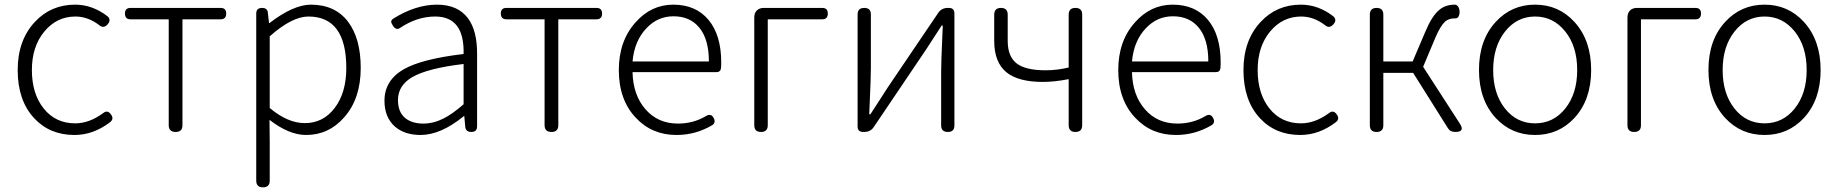

<svg xmlns="http://www.w3.org/2000/svg" viewBox="-20 -567 7899 825"><path d="M300 13Q193 13 126 -60Q56 -136 56 -266Q56 -394 130 -473Q199 -547 303 -547Q377 -547 442 -497Q459 -482 443 -463Q425 -442 405 -460Q357 -496 304 -496Q224 -496 170.5 -431.5Q117 -367 117 -266Q117 -164 168 -100.5Q219 -37 303 -37Q363 -37 422 -80Q442 -97 457 -75Q471 -56 453 -42Q381 13 300 13Z M735 0Q705 0 705 -29V-484H541Q517 -484 517 -509Q517 -533 541 -533H734H928Q952 -533 952 -509Q952 -484 928 -484H764V-29Q764 0 735 0Z M1110 238Q1081 238 1081 209V-147V-509Q1081 -533 1106 -533Q1130 -533 1131 -511L1136 -468H1138Q1241 -547 1316 -547Q1420 -547 1476 -473Q1530 -401 1530 -275Q1530 -143 1459 -63Q1393 13 1295 13Q1222 13 1138 -52L1139 46V209Q1139 238 1110 238ZM1290 -38Q1369 -38 1418.5 -103.5Q1468 -169 1468 -275Q1468 -496 1305 -496Q1235 -496 1139 -411V-257V-103Q1216 -38 1290 -38Z M1787 13Q1719 13 1677 -23Q1632 -63 1632 -134Q1632 -221 1714 -269Q1793 -314 1972 -335Q1976 -496 1850 -496Q1772 -496 1699 -447Q1682 -435 1668 -457Q1661 -468 1661 -474Q1661 -481 1670 -487Q1766 -547 1858 -547Q1948 -547 1992 -487Q2030 -434 2030 -338V-169V-24Q2030 0 2005 0Q1981 0 1979 -23L1975 -68H1973Q1874 13 1787 13ZM1799 -36Q1842 -36 1884 -57Q1923 -76 1972 -119V-205V-292Q1819 -274 1752 -236Q1690 -200 1690 -137Q1690 -85 1722 -59Q1751 -36 1799 -36Z M2350 0Q2320 0 2320 -29V-484H2156Q2132 -484 2132 -509Q2132 -533 2156 -533H2349H2543Q2567 -533 2567 -509Q2567 -484 2543 -484H2379V-29Q2379 0 2350 0Z M2887 13Q2781 13 2712 -61Q2639 -138 2639 -266Q2639 -391 2711 -471Q2778 -547 2873 -547Q2970 -547 3024.5 -481.5Q3079 -416 3079 -299Q3079 -282 3078 -274Q3076 -257 3058 -257H2887H2698Q2700 -159 2753.5 -97.5Q2807 -36 2893 -36Q2959 -36 3013 -68Q3036 -82 3047 -59Q3057 -40 3040 -29Q2969 13 2887 13ZM2698 -303H2862H3026Q3026 -398 2985 -448Q2945 -497 2874 -497Q2806 -497 2758 -446Q2706 -392 2698 -303Z M3250 0Q3221 0 3221 -29V-492Q3221 -511 3232 -522Q3243 -533 3262 -533H3379H3513Q3537 -533 3537 -509Q3537 -484 3513 -484H3279V-29Q3279 0 3250 0Z M3689 0Q3665 0 3665 -24V-505Q3665 -533 3694 -533Q3722 -533 3722 -505V-276Q3722 -232 3717 -124Q3716 -92 3715 -76H3720Q3731 -93 3758 -134.5Q3785 -176 3795 -192L4011 -511Q4025 -533 4053 -533H4057Q4081 -533 4081 -509V-266V-28Q4081 0 4053 0Q4024 0 4024 -28V-256Q4024 -302 4029 -409Q4030 -441 4031 -457H4026Q4009 -430 3963 -360Q3955 -347 3951 -342L3735 -22Q3721 0 3693 0Z M4601 0Q4572 0 4572 -29V-227Q4570 -227 4567 -226Q4509 -215 4461 -215Q4356 -215 4305 -256Q4252 -299 4252 -391V-504Q4252 -533 4281 -533Q4310 -533 4310 -504V-391Q4310 -324 4349 -294Q4388 -265 4472 -265Q4523 -265 4572 -277V-504Q4572 -533 4601 -533Q4630 -533 4630 -504V-266V-29Q4630 0 4601 0Z M5033 13Q4927 13 4858 -61Q4785 -138 4785 -266Q4785 -391 4857 -471Q4924 -547 5019 -547Q5116 -547 5170.5 -481.5Q5225 -416 5225 -299Q5225 -282 5224 -274Q5222 -257 5204 -257H5033H4844Q4846 -159 4899.5 -97.5Q4953 -36 5039 -36Q5105 -36 5159 -68Q5182 -82 5193 -59Q5203 -40 5186 -29Q5115 13 5033 13ZM4844 -303H5008H5172Q5172 -398 5131 -448Q5091 -497 5020 -497Q4952 -497 4904 -446Q4852 -392 4844 -303Z M5567 13Q5460 13 5393 -60Q5323 -136 5323 -266Q5323 -394 5397 -473Q5466 -547 5570 -547Q5644 -547 5709 -497Q5726 -482 5710 -463Q5692 -442 5672 -460Q5624 -496 5571 -496Q5491 -496 5437.5 -431.5Q5384 -367 5384 -266Q5384 -164 5435 -100.5Q5486 -37 5570 -37Q5630 -37 5689 -80Q5709 -97 5724 -75Q5738 -56 5720 -42Q5648 13 5567 13Z M5895 0Q5866 0 5866 -29V-504Q5866 -533 5895 -533Q5924 -533 5924 -504V-303H6050L6105 -432Q6133 -499 6165 -525Q6191 -547 6231 -547Q6232 -547 6233 -547Q6244 -545 6249 -532Q6253 -520 6251 -507Q6247 -487 6232 -488Q6231 -488 6229 -488Q6205 -488 6189 -474Q6169 -455 6148 -406L6095 -280L6252 -37Q6277 0 6233 0Q6211 0 6201 -17L6052 -254H5988H5924V-29Q5924 0 5895 0Z M6576 13Q6475 13 6407 -60Q6335 -138 6335 -266.5Q6335 -395 6407 -473Q6475 -547 6576 -547Q6677 -547 6745 -473Q6817 -394 6817 -266Q6817 -138 6745 -60Q6677 13 6576 13ZM6576 -37Q6655 -37 6706 -101Q6757 -165 6757 -266Q6757 -368 6705.5 -432Q6654 -496 6576 -496Q6498 -496 6447 -431.5Q6396 -367 6396 -266Q6396 -165 6446.5 -101Q6497 -37 6576 -37Z M7002 0Q6973 0 6973 -29V-492Q6973 -511 6984 -522Q6995 -533 7014 -533H7131H7265Q7289 -533 7289 -509Q7289 -484 7265 -484H7031V-29Q7031 0 7002 0Z M7562 13Q7461 13 7393 -60Q7321 -138 7321 -266.5Q7321 -395 7393 -473Q7461 -547 7562 -547Q7663 -547 7731 -473Q7803 -394 7803 -266Q7803 -138 7731 -60Q7663 13 7562 13ZM7562 -37Q7641 -37 7692 -101Q7743 -165 7743 -266Q7743 -368 7691.5 -432Q7640 -496 7562 -496Q7484 -496 7433 -431.5Q7382 -367 7382 -266Q7382 -165 7432.5 -101Q7483 -37 7562 -37Z"/></svg>

Font: GenSenRounded TW L
Style: Regular
Weight: 300
Version: Version 1.501;PS 1;hotconv 16.6.51;makeotf.lib2.5.65220